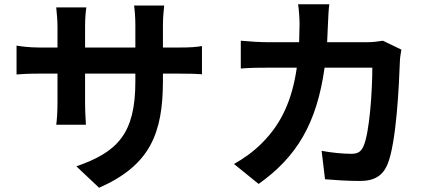

<svg xmlns="http://www.w3.org/2000/svg" viewBox="-20 -822 2040 905"><path d="M58 -607V-471C80 -473 116 -475 166 -475H251V-339C251 -294 248 -254 245 -234H385C384 -254 381 -295 381 -339V-475H618V-437C618 -191 533 -105 340 -38L447 63C688 -43 748 -194 748 -442V-475H822C875 -475 910 -474 932 -472V-605C905 -600 875 -598 822 -598H748V-703C748 -743 752 -776 754 -796H612C615 -776 618 -743 618 -703V-598H381V-697C381 -736 384 -768 387 -787H245C248 -757 251 -726 251 -697V-598H166C116 -598 75 -604 58 -607Z M1872 -588 1785 -630C1761 -626 1735 -623 1710 -623H1522L1526 -713C1527 -737 1529 -779 1532 -802H1385C1389 -778 1392 -732 1392 -710L1390 -623H1247C1209 -623 1157 -626 1115 -630V-499C1158 -503 1213 -503 1247 -503H1379C1357 -351 1307 -239 1214 -147C1174 -106 1124 -72 1083 -49L1199 45C1378 -82 1473 -239 1510 -503H1735C1735 -395 1722 -195 1693 -132C1682 -108 1668 -97 1636 -97C1597 -97 1545 -102 1496 -111L1512 23C1560 27 1620 31 1677 31C1746 31 1784 5 1806 -46C1849 -148 1861 -427 1865 -535C1865 -546 1869 -572 1872 -588Z"/></svg>

Font: Source Han Sans KR
Style: Bold
Weight: 700
Designer: Ryoko NISHIZUKA 西塚涼子 (kana, bopomofo & ideographs); Paul D. Hunt (Latin, Greek & Cyrillic); Sandoll Communications 산돌커뮤니
Foundry: Adobe
Version: Version 2.004;hotconv 1.0.118;makeotfexe 2.5.65603